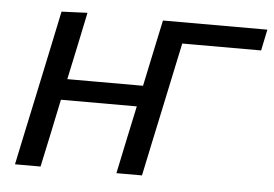

<svg xmlns="http://www.w3.org/2000/svg" viewBox="-42 -555 872 610"><g transform="rotate(5 394.0 -250.0)"><path d="M26 0Q37.5 -55 48.5 -106.5Q59.5 -158 72.5 -219L83 -268.5Q97.5 -336 108.5 -388.8Q119.5 -441.5 131 -496L213.5 -499.5Q202 -443.5 191 -391.8Q180 -340 168 -284H409.5Q422.5 -345.5 433 -395Q443.5 -444.5 454.5 -496H787.5L773.5 -428.5H522Q514 -391.5 506 -353.5Q498 -315.5 488 -268.5L477.5 -219Q464.5 -158 453.5 -106.5Q442.5 -55 431 0H349.5Q361 -55 371.8 -106.2Q382.5 -157.5 395.5 -217H153.5Q141 -156.5 130.2 -105.8Q119.5 -55 107.5 0Z"/></g></svg>

Font: Commissioner
Style: Italic
Weight: 400
Italic angle: -12°
Designer: Kostas Bartsokas
Foundry: Kostas Bartsokas
Version: Version 1.000; ttfautohint (v1.8.3)